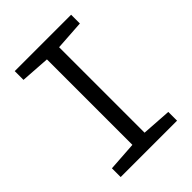

<svg xmlns="http://www.w3.org/2000/svg" viewBox="-207 -814 915 915"><g transform="rotate(-45 250.0 -357.0)"><path d="M60 0H440V-59L290 -69V-645L440 -655V-714H60V-655L208 -645V-69L60 -59Z"/></g></svg>

Font: Noto Sans Mono ExtraCondensed
Style: Regular
Weight: 400
Width: 2
Designer: Monotype Design Team
Foundry: Monotype Imaging Inc.
Version: Version 2.014